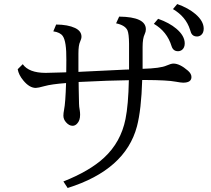

<svg xmlns="http://www.w3.org/2000/svg" viewBox="-20 -874 1040 948"><path d="M760.7 -781.2Q815.9 -761.7 850.6 -732.4Q892.1 -697.3 892.1 -659.7Q892.1 -638.7 878.9 -627.9Q869.6 -621.1 858.9 -621.1Q835 -621.1 827.1 -646Q804.7 -718.8 739.7 -756.3ZM855 -854Q909.2 -835 944.3 -805.2Q985.8 -770 985.8 -732.4Q985.8 -711.4 972.7 -700.7Q963.4 -693.8 952.6 -693.8Q932.1 -693.8 923.8 -710.9Q922.4 -713.9 918 -728Q897.9 -791.5 834 -829.1ZM617.2 -530.8V-651.9V-658.2Q616.7 -707 609.4 -724.1Q597.7 -749.5 553.2 -758.8L568.4 -792Q700.2 -790.5 700.2 -729.5Q700.2 -717.3 694.3 -705.1Q684.1 -684.6 684.1 -642.1V-534.2Q772 -536.6 802.2 -550.3Q824.7 -560.1 836.4 -560.1Q867.7 -560.1 908.2 -524.9Q925.3 -509.8 925.3 -493.7Q925.3 -465.8 884.3 -465.8Q874 -465.8 847.2 -470.7Q807.1 -478.5 697.8 -479H682.1Q677.7 -331.5 656.2 -250Q599.1 -35.2 314 54.2L293 22Q422.4 -29.3 493.7 -95.2Q576.7 -171.9 599.6 -286.1Q613.8 -356 616.2 -478Q524.9 -477.1 368.2 -469.2Q368.2 -448.7 368.7 -433.1Q370.1 -375 370.1 -367.2V-363.8Q370.1 -349.6 374 -327.6Q375.5 -317.9 375.5 -307.1Q375.5 -278.8 360.8 -263.7Q351.1 -252.9 338.4 -252.9Q321.3 -252.9 306.2 -270Q293 -284.7 293 -302.7Q293 -314.9 296.4 -332.5Q303.2 -364.7 306.2 -463.9Q233.9 -458.5 199.2 -448.7Q167.5 -439.9 156.7 -439.9Q125.5 -439.9 95.2 -476.6Q72.3 -503.9 67.4 -532.2L92.3 -557.1Q122.6 -514.2 205.6 -514.2Q225.6 -514.2 296.4 -516.6L307.1 -517.1Q307.1 -526.4 307.6 -577.6Q308.6 -669.4 290 -695.8Q277.3 -714.4 243.2 -719.2L257.3 -752.9Q315.4 -752.4 350.6 -735.8Q382.3 -720.7 382.3 -692.9Q382.3 -682.6 375.5 -668Q367.2 -651.4 367.2 -608.9V-519L384.8 -520L455.6 -523.4L528.3 -526.9L599.1 -530.3Z"/></svg>

Font: BIZ UDMincho
Style: Regular
Weight: 400
Monospace: yes
Designer: TypeBank Co., Ltd.
Foundry: Morisawa Inc.
Version: Version 1.06